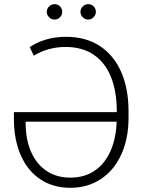

<svg xmlns="http://www.w3.org/2000/svg" viewBox="-20 -894 686 924"><path d="M598.6 -358.4V-327.1Q598.6 -227.1 563.7 -150.6Q528.8 -74.2 465.3 -32.2Q401.9 9.8 318.4 9.8Q235.8 9.8 174.6 -30.8Q113.3 -71.3 80.1 -146.5Q46.9 -221.7 46.9 -322.3V-354.5H542V-358.4Q542 -451.7 514.9 -521.2Q487.8 -590.8 432.6 -629.4Q377.4 -668 295.9 -668Q211.4 -668 142.6 -626L123 -667Q152.8 -688.5 197.8 -702.6Q242.7 -716.8 297.9 -716.8Q393.1 -716.8 460.7 -672.4Q528.3 -627.9 563.5 -547.1Q598.6 -466.3 598.6 -358.4ZM318.4 -39.1Q386.2 -39.1 435.5 -72.5Q484.9 -106 511.7 -167Q538.6 -228 541.5 -308.6H103.5V-300.8Q103.5 -223.6 128.9 -164.6Q154.3 -105.5 202.9 -72.3Q251.5 -39.1 318.4 -39.1ZM205.1 -836.9Q205.1 -852.1 216.3 -863Q227.5 -874 242.2 -874Q258.3 -874 268.8 -863.3Q279.3 -852.5 279.3 -836.9Q279.3 -821.8 268.6 -810.8Q257.8 -799.8 242.2 -799.8Q227.5 -799.8 216.3 -811Q205.1 -822.3 205.1 -836.9ZM367.2 -836.9Q367.2 -852.1 378.4 -863Q389.6 -874 404.3 -874Q419.9 -874 430.7 -863.3Q441.4 -852.5 441.4 -836.9Q441.4 -822.3 430.4 -811Q419.4 -799.8 404.3 -799.8Q389.6 -799.8 378.4 -811Q367.2 -822.3 367.2 -836.9Z"/></svg>

Font: Pretendard JP ExtraLight
Style: Regular
Weight: 200
Designer: Base glyphs from Inter by Rasmus Andersson; Hangeul glyphs from Noto Sans CJK(Source Han Sans) by Jang Soo-young and Kan
Foundry: Kil Hyung-jin
Version: Version 1.309